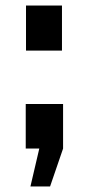

<svg xmlns="http://www.w3.org/2000/svg" viewBox="-20 -539 320 694"><path d="M74 -356V-519H204V-356ZM90 135 122 -2H73V-163H208V-2L161 135Z"/></svg>

Font: Raleway Thin ExtraBold
Style: Regular
Weight: 800
Version: Version 4.026